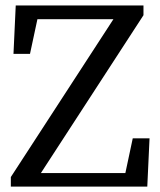

<svg xmlns="http://www.w3.org/2000/svg" viewBox="-20 -689 592 709"><path d="M20 0V-35.2L398.9 -618.2H118.2L90.8 -490.2H29.8L38.1 -668.9H509.8V-632.8L130.9 -49.8H442.9L470.2 -178.2H532.2L523.9 0Z"/></svg>

Font: SourceSerifPro-Regular
Style: Regular
Weight: 400
Designer: Frank Grießhammer
Foundry: Adobe Systems Incorporated
Version: Version 1.014;PS Version 1.0;hotconv 1.0.73;makeotf.lib2.5.5